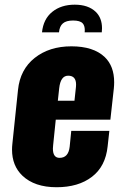

<svg xmlns="http://www.w3.org/2000/svg" viewBox="-20 -786 521 817"><path d="M158.7 -648.4H231C232.6 -665.7 238.1 -678.4 247.6 -686.5C257 -694.7 271.5 -698.7 291 -698.7C310.5 -698.7 324.1 -694.8 331.5 -687C337.7 -680.5 340.8 -670.6 340.8 -657.2C340.8 -654.6 340.7 -651.7 340.3 -648.4H413.1C413.7 -654.3 414.1 -660 414.1 -665.5C414.1 -695.1 405.1 -718.6 387.2 -735.8C366 -756 336.3 -766.1 297.9 -766.1C259.4 -766.1 227.6 -755.9 202.4 -735.6C177.2 -715.3 162.6 -686.2 158.7 -648.4ZM220.7 10.7C282.6 10.7 332.8 -4.1 371.3 -33.7C409.9 -63.3 432.1 -106.4 438 -163.1L445.3 -229H283.2L276.4 -161.1C272.8 -129.9 258.5 -114.3 233.4 -114.3C214.5 -114.3 205.1 -127.4 205.1 -153.8C205.1 -158 205.4 -162.8 206.1 -168L217.3 -276.9H449.7L464.4 -409.7C465.3 -418.8 465.8 -427.6 465.8 -436C465.8 -481.6 452.5 -517.3 425.8 -543C393.9 -573.6 346.5 -588.9 283.7 -588.9C221.2 -588.9 169.2 -572.4 127.7 -539.6C86.2 -506.7 62.5 -461.3 56.6 -403.3L32.7 -174.8C31.7 -166 31.2 -157.6 31.2 -149.4C31.2 -103.5 45.9 -66.6 75.2 -38.6C109.7 -5.7 158.2 10.7 220.7 10.7ZM226.1 -357.4 231.9 -410.6C235.8 -446.1 248.5 -463.9 270 -463.9C292.5 -463.9 303.7 -451.3 303.7 -426.3C303.7 -423 303.5 -419.6 303.2 -416L296.9 -357.4Z"/></svg>

Font: Oswald
Style: Heavy
Weight: 800
Designer: Vernon Adams
Foundry: Vernon Adams
Version: 3.0; ttfautohint (v0.95.6-bc232) -l 8 -r 50 -G 200 -x 0 -w "